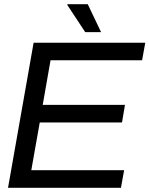

<svg xmlns="http://www.w3.org/2000/svg" viewBox="-20 -888 707 908"><path d="M18 0 139 -686H667L652 -603H219L182 -392H571L557 -309H168L128 -83H567L552 0ZM383 -736 298 -865 299 -868H395L458 -736Z"/></svg>

Font: Archivo VF Beta
Style: Italic
Weight: 400
Italic angle: -10°
Designer: Hector Gatti
Foundry: Omnibus-Type
Version: Version 1.002